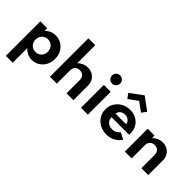

<svg xmlns="http://www.w3.org/2000/svg" viewBox="29 -1819 3038 3038"><g transform="rotate(45 1548.5 -300.0)"><path d="M90.5 260H244V-67.5Q278 -27.5 324.5 -5.8Q371 16 423.5 16Q495.5 16 552.8 -19.8Q610 -55.5 643 -117.2Q676 -179 676 -256Q676 -334 642.8 -395.5Q609.5 -457 551.8 -492.5Q494 -528 420 -528Q367 -528 321 -507.2Q275 -486.5 244 -449.5V-512H90.5ZM378 -114.5Q318 -114.5 279 -154.2Q240 -194 240 -255.5Q240 -317 279.2 -357.2Q318.5 -397.5 378 -397.5Q437 -397.5 475.8 -357.2Q514.5 -317 514.5 -255Q514.5 -193.5 476 -154Q437.5 -114.5 378 -114.5Z M817.5 0H971V-303Q971 -347.5 1000.5 -377.8Q1030 -408 1081 -408Q1131 -408 1159.8 -377.2Q1188.5 -346.5 1188.5 -291.5V0H1342V-324Q1342 -385 1316.5 -430.8Q1291 -476.5 1246.2 -502.2Q1201.5 -528 1142.5 -528Q1089.5 -528 1045 -507.8Q1000.5 -487.5 971 -455V-860H817.5Z M1589 -618.5Q1626.5 -618.5 1653 -645.5Q1679.5 -672.5 1679.5 -710Q1679.5 -747.5 1653 -774Q1626.5 -800.5 1589 -800.5Q1551 -800.5 1524.2 -774Q1497.5 -747.5 1497.5 -710Q1497.5 -672 1524.2 -645.2Q1551 -618.5 1589 -618.5ZM1512 0H1665.5V-512H1512Z M2092.5 16Q2173.5 16 2239.5 -19Q2305.5 -54 2341.5 -116L2231 -171.5Q2202.5 -137.5 2171.8 -122Q2141 -106.5 2101 -106.5Q2037 -106.5 1998 -142Q1959 -177.5 1959 -236H2351.5Q2353 -249 2353.2 -253.8Q2353.5 -258.5 2353.5 -265Q2353.5 -343.5 2319.8 -402.5Q2286 -461.5 2225.8 -494.8Q2165.5 -528 2085.5 -528Q2005.5 -528 1941.2 -491.8Q1877 -455.5 1839 -394Q1801 -332.5 1801 -256Q1801 -178.5 1839.2 -117Q1877.5 -55.5 1943.5 -19.8Q2009.5 16 2092.5 16ZM1964.5 -321Q1969.5 -365.5 2001.5 -391Q2033.5 -416.5 2083.5 -416.5Q2131 -416.5 2162.8 -391Q2194.5 -365.5 2202.5 -321ZM1932.5 -616.5 2085.5 -728.5 2238.5 -616.5 2297.5 -695.5 2085.5 -851.5 1873.5 -695.5Z M2492.5 0H2646V-303Q2646 -347.5 2675.5 -377.8Q2705 -408 2756 -408Q2806 -408 2834.8 -377.2Q2863.5 -346.5 2863.5 -291.5V0H3017V-324Q3017 -385 2991.5 -430.8Q2966 -476.5 2921.2 -502.2Q2876.5 -528 2817.5 -528Q2764.5 -528 2720 -507.8Q2675.5 -487.5 2646 -455V-512H2492.5Z"/></g></svg>

Font: Spartan
Style: Bold
Weight: 700
Designer: Matt Bailey, Mirko Velimirovic
Foundry: Matt Bailey
Version: Version 1.003; ttfautohint (v1.8.3)